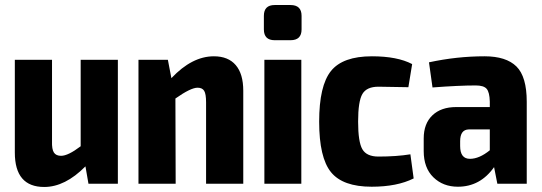

<svg xmlns="http://www.w3.org/2000/svg" viewBox="-20 -731 2155 764"><path d="M449 -493V0H332L320 -69Q239 13 156 13Q39 13 39 -124V-493H187V-169Q186 -137 194.5 -124Q203 -111 223 -111Q251 -111 301 -149V-493Z M831 -507Q888 -507 918 -472Q948 -437 948 -370V0H800V-324Q800 -357 792.5 -369.5Q785 -382 766 -382Q739 -382 678 -339L679 0H531V-493H648L662 -420Q744 -507 831 -507Z M1073 -711H1136Q1180 -711 1180 -668V-614Q1180 -571 1136 -571H1073Q1030 -571 1030 -614V-668Q1030 -711 1073 -711ZM1179 0H1032V-493H1179Z M1460 -507Q1561 -507 1620 -476L1605 -384Q1509 -386 1486 -386Q1439 -386 1422 -357Q1405 -328 1405 -247Q1405 -166 1422 -137Q1439 -108 1486 -108Q1558 -108 1613 -117L1626 -21Q1560 12 1459 12Q1344 12 1297 -46Q1250 -104 1250 -247Q1250 -390 1297 -448.5Q1344 -507 1460 -507Z M1908 -507Q1994 -507 2035 -466.5Q2076 -426 2076 -326V0H1959L1946 -66Q1891 12 1802 12Q1743 12 1704.5 -25.5Q1666 -63 1666 -130V-180Q1666 -239 1700.5 -272Q1735 -305 1795 -305H1929V-327Q1928 -364 1916.5 -377.5Q1905 -391 1873 -391Q1807 -391 1701 -383L1687 -483Q1798 -507 1908 -507ZM1850 -99Q1887 -99 1929 -133V-216H1845Q1811 -215 1811 -169V-150Q1811 -99 1850 -99Z"/></svg>

Font: exo2condensed_b
Style: Bold
Weight: 700
Width: 3
Designer: Natanael Gama
Version: Version 1.001;PS 001.001;hotconv 1.0.70;makeotf.lib2.5.58329